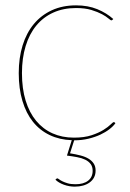

<svg xmlns="http://www.w3.org/2000/svg" viewBox="-20 -518 485 717"><path d="M194 148Q196 148 200.5 151.5Q205 155 213 159Q221 163 232.8 166.5Q244.5 170 262 170Q292 170 309 156.8Q326 143.5 326 120Q326 104.5 318.5 94.5Q311 84.5 298 78.2Q285 72 267.5 68.8Q250 65.5 230 63L248 5.5Q202.5 4 165.8 -13.5Q129 -31 103.2 -63Q77.5 -95 63.8 -141Q50 -187 50 -245Q50 -302 64.5 -348.8Q79 -395.5 106.5 -428.5Q134 -461.5 173.8 -479.8Q213.5 -498 264 -498Q308.5 -498 343.2 -483.8Q378 -469.5 403 -447L400 -444Q398 -442 396 -442Q393 -442 384.8 -449.2Q376.5 -456.5 360.8 -465Q345 -473.5 321.2 -480.8Q297.5 -488 264 -488Q216.5 -488 179 -471Q141.5 -454 115.5 -422.5Q89.5 -391 75.8 -346Q62 -301 62 -245Q62 -187 75.8 -142.2Q89.5 -97.5 115 -66.8Q140.5 -36 176.2 -20Q212 -4 256 -4Q295 -4 322 -13Q349 -22 366.5 -33Q384 -44 393 -53Q402 -62 405 -62Q407 -62 409 -60L411 -58Q403.5 -47 389 -35.8Q374.5 -24.5 354.8 -15.2Q335 -6 310.2 0Q285.5 6 257 6L241.5 54.5Q263 58 280.5 62.5Q298 67 310.5 74.5Q323 82 330 92.8Q337 103.5 337 119Q337 133.5 331.2 144.5Q325.5 155.5 315 163.2Q304.5 171 290.2 175Q276 179 259 179Q238.5 179 218.5 171.8Q198.5 164.5 187 153L189 151Q192 148 194 148Z"/></svg>

Font: Lato Hairline
Style: Regular
Weight: 250
Designer: Lukasz Dziedzic
Foundry: Lukasz Dziedzic
Version: Version 1.104; Western+Polish opensource